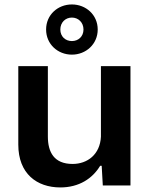

<svg xmlns="http://www.w3.org/2000/svg" viewBox="-20 -821 647 850"><path d="M435.1 0H557.6V-528.3H426.8V-225.6V-215.8C422.9 -137.2 367.2 -95.2 301.3 -95.2C219.2 -95.2 191.9 -147.5 191.9 -216.8V-528.3H61V-180.7C61 -52.2 143.1 8.8 247.1 8.8C330.1 8.8 389.6 -30.8 423.3 -86.9H430.2ZM184.1 -690.4C184.1 -625.5 235.8 -579.1 298.3 -579.1C360.4 -579.1 412.6 -625.5 412.6 -690.4C412.6 -755.4 360.4 -801.3 298.3 -801.3C235.8 -801.3 184.1 -755.4 184.1 -690.4ZM247.1 -690.4C247.1 -721.7 269.5 -743.2 298.3 -743.2C326.7 -743.2 349.6 -721.7 349.6 -690.4C349.6 -659.2 326.7 -639.2 298.3 -639.2C269.5 -639.2 247.1 -659.2 247.1 -690.4Z"/></svg>

Font: Faust Sans Bold
Style: Regular
Weight: 700
Designer: Andreas Faust
Version: Version 1.003;Glyphs 3.1.2 (3151)